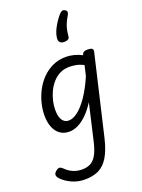

<svg xmlns="http://www.w3.org/2000/svg" viewBox="-250 -949 1068 1439"><g transform="rotate(-20 284.0 -230.0)"><path d="M167 394Q114 394 67.5 373.5Q21 353 -11 321Q-28 304 -29.5 289Q-31 274 -12 258Q5 244 17 245.5Q29 247 44 262Q71 289 103.5 302.5Q136 316 173 316Q215 316 243.5 299.5Q272 283 291.5 246.5Q311 210 325 149L392 -141Q357 -86 320.5 -51Q284 -16 249 0.5Q214 17 181 17Q139 17 108.5 -4Q78 -25 61.5 -65Q45 -105 45 -160Q45 -208 57.5 -258Q70 -308 94.5 -354.5Q119 -401 155.5 -438Q192 -475 239.5 -497Q287 -519 345 -519Q377 -519 409.5 -510.5Q442 -502 473 -486V-489Q477 -504 487 -509.5Q497 -515 516 -515Q545 -515 554 -506.5Q563 -498 558 -480L410 153Q388 245 355.5 297.5Q323 350 277.5 372Q232 394 167 394ZM205 -63Q239 -63 278.5 -93.5Q318 -124 359 -184Q400 -244 438 -332L457 -414Q424 -430 396 -435Q368 -440 343 -440Q302 -440 269 -423.5Q236 -407 211 -379Q186 -351 169 -315.5Q152 -280 143.5 -243Q135 -206 135 -171Q135 -139 142.5 -114.5Q150 -90 166 -76.5Q182 -63 205 -63ZM460 -849Q472 -843 473.5 -833Q475 -823 468 -810Q452 -783 441.5 -760Q431 -737 425.5 -713Q420 -689 417 -659Q417 -643 405.5 -635.5Q394 -628 375 -628Q353 -628 341.5 -639Q330 -650 331 -669Q334 -708 357.5 -752Q381 -796 412 -833Q425 -848 436 -852.5Q447 -857 460 -849Z"/></g></svg>

Font: Playwrite AT
Style: Italic
Weight: 400
Italic angle: -13.0072°
Designer: Veronika Burian, José Scaglione
Foundry: TypeTogether
Version: Version 1.002